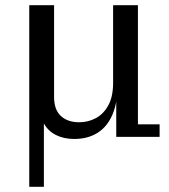

<svg xmlns="http://www.w3.org/2000/svg" viewBox="-20 -524 648 735"><path d="M264 8Q224 8 193.5 -7.5Q163 -23 146.5 -54Q130 -85 130 -131H92V-504H187V-153Q187 -104 213 -80Q239 -56 283 -56Q317 -56 346.5 -71.5Q376 -87 394.5 -120.5Q413 -154 413 -207L431 -206Q431 -134 411 -86.5Q391 -39 353.5 -15.5Q316 8 264 8ZM425 0V-167H413V-504H508V-48H591V0ZM92 -131H148V191H92Z"/></svg>

Font: Montagu Slab
Style: Bold
Weight: 700
Designer: Florian Karsten
Foundry: Florian Karsten
Version: Version 1.000